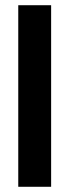

<svg xmlns="http://www.w3.org/2000/svg" viewBox="-20 -716 266 736"><path d="M50 0V-696H176V0Z"/></svg>

Font: Bricolage Grotesque 72pt SemiBold
Style: Regular
Weight: 600
Version: Version 1.001;gftools[0.9.33.dev8+g029e19f]